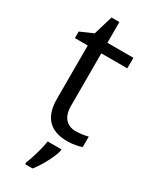

<svg xmlns="http://www.w3.org/2000/svg" viewBox="-224 -716 800 993"><g transform="rotate(30 176.5 -219.0)"><path d="M332 -4.9C314.5 3.4 274.4 9.8 247.1 9.8C143.6 9.8 91.8 -44.9 91.8 -153.8V-472.2H15.1V-511.2L91.8 -544.9L126 -659.2H172.9V-535.2H328.1V-472.2H172.9V-157.2C172.9 -92.8 205.6 -57.1 258.8 -57.1C287.6 -57.1 316.4 -62.5 332 -66.9ZM118.7 221.2V209C136.7 167.5 156.2 95.7 160.6 61H242.7V69.8C235.4 103 198.2 178.2 162.6 221.2Z"/></g></svg>

Font: OpenSansEmoji
Style: Regular
Weight: 400
Foundry: MorbZ
Version: Version 1.000;PS 001.000;hotconv 1.0.70;makeotf.lib2.5.58329